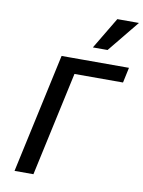

<svg xmlns="http://www.w3.org/2000/svg" viewBox="-97 -974 777 1041"><g transform="rotate(10 291.0 -453.5)"><path d="M57 0 200 -658H304L161 0ZM230 -574 248 -658H571L553 -574ZM359 -733 463 -907H582L440 -733Z"/></g></svg>

Font: Ysabeau Office SemiBold
Style: Italic
Weight: 600
Italic angle: -12°
Designer: Christian Thalmann (Catharsis Fonts)
Version: Version 2.001;gftools[0.9.30]; featfreeze: tnum,lnum,ss02